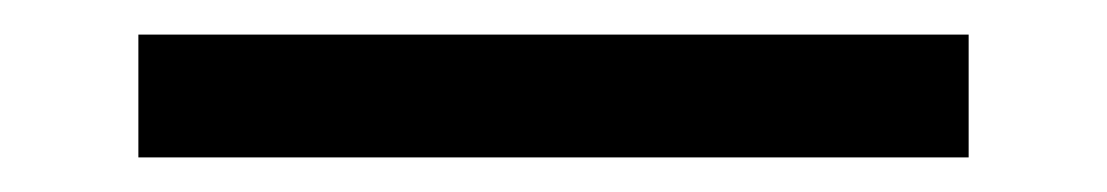

<svg xmlns="http://www.w3.org/2000/svg" viewBox="-20 49 640 111"><path d="M60 140V69H540V140Z"/></svg>

Font: TypoPRO Source Code Pro
Style: Regular
Weight: 400
Monospace: yes
Designer: Paul D. Hunt, Teo Tuominen
Foundry: Adobe Systems Incorporated
Version: Version 2.010;PS 1.0;hotconv 1.0.84;makeotf.lib2.5.63406